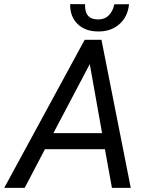

<svg xmlns="http://www.w3.org/2000/svg" viewBox="-60 -902 717 922"><path d="M0 0ZM443.8 -185.5H155.8L58.6 0H-39.6L346.7 -710.9H427.2L567.9 0H477.5ZM196.3 -262.7H430.2L371.1 -594.2ZM559.6 -881.8Q553.7 -820.8 512 -784.9Q470.2 -749 407.7 -751Q347.7 -752 311.8 -787.6Q275.9 -823.2 276.9 -882.3L348.6 -881.8Q345.2 -810.5 408.2 -808.6Q442.9 -808.1 462.9 -828.9Q482.9 -849.6 488.8 -881.3Z"/></svg>

Font: Roboto
Style: Italic
Weight: 400
Italic angle: -12°
Designer: Google
Version: Version 2.134; 2016; ttfautohint (v1.6)